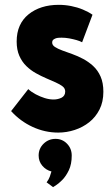

<svg xmlns="http://www.w3.org/2000/svg" viewBox="-20 -534 457 795"><path d="M173 221 200 241Q199 241 210.5 234Q222 227 237.5 211.5Q253 196 265 171Q277 146 277 110Q277 81 257.5 61Q238 41 210 41Q181 41 160.5 61Q140 81 140 110Q140 134 155 152Q170 170 193 176Q190 187 186 198Q182 209 173 221ZM320 -359 363 -473Q346 -485 323 -494.5Q300 -504 274.5 -509Q249 -514 223 -514Q185 -514 153.5 -504Q122 -494 98 -474.5Q74 -455 61.5 -427Q49 -399 49 -362Q49 -328 60 -303Q71 -278 89 -260.5Q107 -243 128.5 -231Q150 -219 171 -210Q192 -201 210 -193Q228 -185 239 -176.5Q250 -168 250 -155Q250 -146 246 -139.5Q242 -133 235 -129.5Q228 -126 219.5 -124Q211 -122 202 -122Q184 -122 165 -128Q146 -134 128 -143.5Q110 -153 97 -165L26 -74Q64 -32 115 -8.5Q166 15 221 15Q256 15 289.5 4Q323 -7 349.5 -28Q376 -49 392 -80.5Q408 -112 408 -154Q408 -191 396.5 -217Q385 -243 366 -260.5Q347 -278 324.5 -290Q302 -302 279.5 -310Q257 -318 238 -325Q219 -332 207.5 -339.5Q196 -347 196 -358Q196 -365 199.5 -368.5Q203 -372 209 -374.5Q215 -377 221.5 -377.5Q228 -378 235 -378Q251 -378 267 -375Q283 -372 297 -368Q311 -364 320 -359Z"/></svg>

Font: Advent Pro ExtraBold
Style: Regular
Weight: 800
Designer: VivaRado, Andreas Kalpakidis
Foundry: VivaRado, Andreas Kalpakidis
Version: Version 3.000